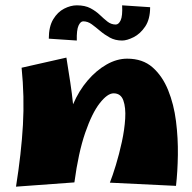

<svg xmlns="http://www.w3.org/2000/svg" viewBox="-20 -685 721 720"><path d="M259 -1 40 15Q60 -111 66 -216.5Q72 -322 61 -431L229 -469Q237 -419 243.5 -376.5Q250 -334 254 -294Q276 -345 308.5 -383Q341 -421 379.5 -443Q418 -465 457 -465Q515 -465 552 -432.5Q589 -400 610.5 -347Q632 -294 640 -230.5Q648 -167 647 -103.5Q646 -40 640 12L392 0Q402 -25 414.5 -66Q427 -107 437 -153Q447 -199 449.5 -240.5Q452 -282 442.5 -308.5Q433 -335 406 -335Q383 -335 354 -298Q325 -261 299.5 -187Q274 -113 259 -1ZM268 -533 163 -540Q163 -585 179.5 -612.5Q196 -640 220.5 -652.5Q245 -665 268 -665Q299 -665 319.5 -654Q340 -643 354.5 -629Q369 -615 383 -604Q397 -593 414 -593Q425 -593 432.5 -609Q440 -625 438 -665L543 -658Q543 -613 524.5 -585.5Q506 -558 481 -545.5Q456 -533 438 -533Q412 -533 392 -544Q372 -555 355.5 -569Q339 -583 324 -594Q309 -605 292 -605Q282 -605 274.5 -589Q267 -573 268 -533Z"/></svg>

Font: Marhey ExtraBold
Style: Regular
Weight: 800
Designer: Nur Syamsi & Bustanul Arifin
Foundry: Namelatype
Version: Version 1.000; ttfautohint (v1.8.4.7-5d5b)